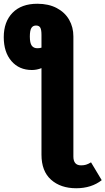

<svg xmlns="http://www.w3.org/2000/svg" viewBox="-33 -780 562 1023"><path d="M509 180Q454 223 373 223Q290 223 239 177.5Q188 132 188 44V-417Q163 -407 137 -407Q69 -407 28 -454.5Q-13 -502 -13 -582Q-13 -664 34 -712Q81 -760 166 -760Q226 -760 269.5 -737Q313 -714 335.5 -674.5Q358 -635 358 -586V54Q358 101 399 101Q414 101 425.5 97.5Q437 94 452 85ZM188 -526V-594Q188 -622 181.5 -633Q175 -644 159 -644Q142 -644 134 -630.5Q126 -617 126 -585Q126 -551 136 -537Q146 -523 166 -523Q178 -523 188 -526Z"/></svg>

Font: Fira Sans Compressed ExtraBold
Style: Regular
Weight: 800
Width: 1
Designer: bBox Type GmbH & Carrois Corporate GbR & Edenspiekermann AG
Foundry: bBox Type GmbH & Carrois Corporate GbR & Edenspiekermann AG
Version: Version 4.301